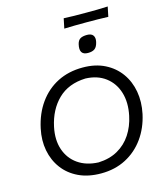

<svg xmlns="http://www.w3.org/2000/svg" viewBox="-153 -1199 1122 1321"><g transform="rotate(-15 408.5 -538.0)"><path d="M402 11Q310.5 11 242.2 -21.5Q174 -54 131.8 -110.8Q89.5 -167.5 75.5 -241Q61.5 -314.5 79 -395.5Q100.5 -497 153.8 -571.2Q207 -645.5 286 -685.8Q365 -726 465.5 -726Q555 -726 622 -692.5Q689 -659 730.8 -601Q772.5 -543 785.8 -468.2Q799 -393.5 781.5 -310.5Q761 -215.5 709 -143Q657 -70.5 579 -29.8Q501 11 402 11ZM403.5 -67Q482.5 -70 541.2 -103.2Q600 -136.5 637.2 -193.2Q674.5 -250 689.5 -322.5Q708.5 -413 686.5 -485.5Q664.5 -558 607.2 -601.5Q550 -645 464.5 -648Q343 -643.5 269.2 -571.8Q195.5 -500 170.5 -383Q151.5 -293 175.5 -222.8Q199.5 -152.5 258.5 -111.5Q317.5 -70.5 403.5 -67ZM528.5 -813Q463.5 -813 481.5 -888.5Q488 -915 505 -925Q522 -935 553 -935Q583.5 -935 595.8 -918Q608 -901 601.5 -872Q594 -838.5 577 -825.8Q560 -813 528.5 -813ZM413.5 -1017 428 -1087Q463 -1085 502.2 -1084.5Q541.5 -1084 584 -1084Q627 -1084 666.5 -1084.5Q706 -1085 741.5 -1087L727 -1017Q692 -1018.5 652.8 -1019Q613.5 -1019.5 571 -1019.5Q528 -1019.5 488.5 -1019Q449 -1018.5 413.5 -1017Z"/></g></svg>

Font: Commissioner Flair
Style: Italic
Weight: 400
Italic angle: -12°
Designer: Kostas Bartsokas
Foundry: Kostas Bartsokas
Version: Version 1.000; ttfautohint (v1.8.3)